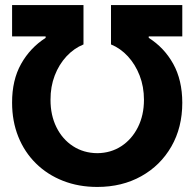

<svg xmlns="http://www.w3.org/2000/svg" viewBox="-20 -739 777 767"><path d="M28.3 -328.7Q28 -419 64.3 -483.7Q100.6 -548.3 162.3 -587.7V-593.6H28.3V-718.8H313.5V-561.5Q275.6 -546.1 245.6 -513.9Q215.6 -481.6 198.6 -437.3Q181.6 -392.9 181.8 -340.4Q181.6 -279 205.4 -230.9Q229.2 -182.7 271.5 -155.2Q313.9 -127.6 368.6 -127.1Q422.9 -127.6 464.9 -155.2Q506.8 -182.7 531 -230.9Q555.1 -279 555.1 -340.4Q555.1 -392.9 537.8 -437.3Q520.6 -481.6 490.9 -513.9Q461.1 -546.1 423.4 -561.5V-718.8H708.2V-593.6H574.2V-587.7Q635.9 -548.7 672 -483.9Q708 -419 708.2 -328.7Q708.2 -229.7 664.6 -153.8Q621.1 -77.9 544.4 -35.1Q467.8 7.8 368.6 7.8Q293.9 7.8 231.6 -16.7Q169.2 -41.2 123.6 -86.2Q77.9 -131.2 53.1 -192.9Q28.3 -254.7 28.3 -328.7Z"/></svg>

Font: Inter Display V
Style: Regular
Weight: 400
Designer: Rasmus Andersson
Foundry: rsms
Version: Version 3.015;git-src